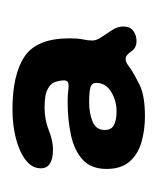

<svg xmlns="http://www.w3.org/2000/svg" viewBox="8 -667 252 308"><g transform="rotate(-90 134.0 -513.0)"><path d="M101.5 -406.5Q79 -406.5 59.5 -412.2Q40 -418 28.5 -431.5Q17 -445 17 -468Q17 -493 32 -506.5Q47 -520 71.5 -525.2Q96 -530.5 124.5 -530.5Q133.5 -530.5 139.8 -529.8Q146 -529 150 -529Q155.5 -529 157.2 -530.8Q159 -532.5 159 -536.5Q159 -542.5 157 -549.2Q155 -556 148.5 -560.5Q141.5 -565 133.8 -566.2Q126 -567.5 115.5 -567.5Q96 -567.5 79.2 -560.8Q62.5 -554 48 -554Q33.5 -554 25.8 -558.8Q18 -563.5 18 -573.5Q18 -587.5 31.2 -597.8Q44.5 -608 66 -613.5Q87.5 -619 112.5 -619Q168.5 -619 197.5 -599.5Q226.5 -580 226.5 -527.5Q226.5 -514.5 224.8 -506Q223 -497.5 223 -490.5Q223 -484 228.8 -475.8Q234.5 -467.5 240 -458.8Q245.5 -450 245.5 -441Q245.5 -430.5 238.5 -425.2Q231.5 -420 222 -420Q211 -420 205.2 -428.8Q199.5 -437.5 193.5 -437.5Q190.5 -437.5 187 -435.8Q183.5 -434 178.5 -430Q169 -423.5 151.8 -415Q134.5 -406.5 101.5 -406.5ZM109.5 -452Q126.5 -452 140.8 -460.8Q155 -469.5 155 -484.5Q155 -492 147.5 -494Q140 -496 123.5 -496Q106.5 -496 93 -490.5Q79.5 -485 79.5 -471Q79.5 -460 87.8 -456Q96 -452 109.5 -452Z"/></g></svg>

Font: Gluten Thin Medium
Style: Regular
Weight: 500
Version: Version 1.300